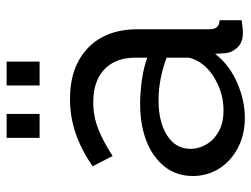

<svg xmlns="http://www.w3.org/2000/svg" viewBox="-112 -656 777 594"><g transform="rotate(-90 277.0 -358.5)"><path d="M30 -151Q30 -201 58.5 -237.5Q87 -274 137 -294Q187 -314 253 -314Q288 -314 327 -308.5Q366 -303 396 -292V-330Q396 -390 360 -424.5Q324 -459 258 -459Q215 -459 175.5 -443.5Q136 -428 92 -399L60 -461Q111 -496 162 -513.5Q213 -531 268 -531Q368 -531 426 -475.5Q484 -420 484 -321V-100Q484 -84 490.5 -76.5Q497 -69 512 -68V0Q499 2 489.5 3Q480 4 474 4Q443 4 427.5 -13Q412 -30 410 -49L408 -82Q374 -38 319 -14Q264 10 210 10Q158 10 117 -11.5Q76 -33 53 -69.5Q30 -106 30 -151ZM370 -114Q382 -128 389 -142.5Q396 -157 396 -167V-232Q365 -244 331 -250.5Q297 -257 264 -257Q197 -257 155.5 -230.5Q114 -204 114 -158Q114 -133 127.5 -109.5Q141 -86 167.5 -71Q194 -56 233 -56Q274 -56 311 -72.5Q348 -89 370 -114ZM148 -625V-727H222V-625ZM310 -625V-727H384V-625Z"/></g></svg>

Font: Raleway Thin Medium
Style: Regular
Weight: 500
Version: Version 4.026